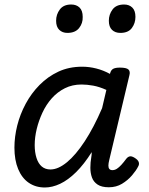

<svg xmlns="http://www.w3.org/2000/svg" viewBox="-20 -815 663 852"><path d="M179 17Q138 17 107.5 -4Q77 -25 60.5 -65Q44 -105 44 -160Q44 -208 56.5 -258Q69 -308 94 -354.5Q119 -401 155.5 -438Q192 -475 239 -497Q286 -519 345 -519Q376 -519 407.5 -511Q439 -503 468 -487L469 -491Q473 -505 483 -510Q493 -515 512 -515Q541 -515 550 -506.5Q559 -498 554 -480L465 -106Q461 -90 461 -80Q461 -70 465.5 -65Q470 -60 479 -60Q489 -60 498.5 -66Q508 -72 518.5 -83.5Q529 -95 540 -110Q547 -119 555.5 -121Q564 -123 577 -115Q592 -106 595.5 -96Q599 -86 593 -76Q584 -58 565.5 -36.5Q547 -15 521.5 0.5Q496 16 463 16Q431 16 413 4Q395 -8 388 -27.5Q381 -47 381 -70.5Q381 -94 385 -117Q386 -122 386.5 -128Q387 -134 387 -140Q353 -86 317.5 -51Q282 -16 247 0.5Q212 17 179 17ZM134 -171Q134 -139 142 -114Q150 -89 165.5 -76Q181 -63 204 -63Q238 -63 277 -95Q316 -127 356 -188Q396 -249 433 -335L452 -416Q421 -430 393.5 -435Q366 -440 342 -440Q301 -440 268 -423.5Q235 -407 210 -379Q185 -351 168.5 -315.5Q152 -280 143 -243Q134 -206 134 -171ZM279 -669Q257 -669 243 -682.5Q229 -696 229 -723Q229 -751 245.5 -773Q262 -795 296 -795Q319 -795 333 -781.5Q347 -768 347 -740Q348 -712 331 -690.5Q314 -669 279 -669ZM514 -669Q491 -669 477 -682.5Q463 -696 463 -723Q463 -751 479.5 -773Q496 -795 531 -795Q553 -795 567 -781.5Q581 -768 581 -740Q581 -712 565 -690.5Q549 -669 514 -669Z"/></svg>

Font: Playwrite AT
Style: Italic
Weight: 400
Italic angle: -13.0072°
Designer: Veronika Burian, José Scaglione
Foundry: TypeTogether
Version: Version 1.002